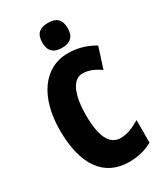

<svg xmlns="http://www.w3.org/2000/svg" viewBox="-230 -1028 967 1128"><g transform="rotate(-30 253.5 -463.5)"><path d="M293 -937C233 -937 207 -909 207 -852C207 -796 236 -768 293 -768C350 -768 379 -796 379 -852C379 -908 353 -937 293 -937ZM320 -578C363 -578 400 -561 438 -534L483 -674C426 -708 368 -724 305 -724C140 -724 39 -575 39 -355C39 -119 131 10 301 10C360 10 413 -3 459 -30V-182C416 -157 374 -137 328 -137C253 -137 216 -209 216 -354C216 -493 253 -578 320 -578Z"/></g></svg>

Font: Noto Sans Arabic UI XCn Bk
Style: Regular
Weight: 900
Width: 2
Designer: Monotype Design Team, Nadine Chahine and Nizar Qandah
Foundry: Monotype Imaging Inc.
Version: Version 2.010